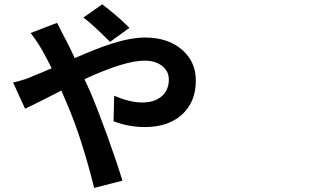

<svg xmlns="http://www.w3.org/2000/svg" viewBox="-20 -831 1540 909"><path d="M425.8 58.6Q366.2 -180.7 295.9 -342.8L270.5 -402.3Q241.2 -387.7 188.5 -360.4Q122.1 -327.1 98.6 -316.4L42 -440.4Q105.5 -455.1 137.7 -471.7Q166 -482.4 224.6 -507.8Q196.3 -564.5 181.6 -589.8Q158.2 -631.8 125 -674.8L250 -722.7Q251 -719.7 254.9 -713.9Q280.3 -662.1 289.1 -647.5Q315.4 -596.7 334 -555.7Q439.5 -602.5 507.8 -624Q599.6 -653.3 667 -653.3Q776.4 -653.3 843.8 -593.8Q907.2 -537.1 907.2 -450.2Q907.2 -348.6 842.3 -289.1Q777.3 -229.5 666 -229.5Q589.8 -229.5 517.6 -256.8L520.5 -377.9Q594.7 -345.7 653.3 -345.7Q710 -345.7 744.1 -374Q779.3 -403.3 779.3 -454.1Q779.3 -493.2 749 -517.6Q717.8 -543.9 664.1 -543.9Q570.3 -543.9 379.9 -456.1L407.2 -396.5Q440.4 -319.3 488.3 -187.5Q534.2 -59.6 559.6 24.4ZM501 -632.8Q417 -716.8 375 -748L463.9 -810.5Q534.2 -757.8 592.8 -699.2Z"/></svg>

Font: Bpmf GenYo Gothic B
Style: B
Weight: 700
Foundry: But Ko
Version: Version 1.320